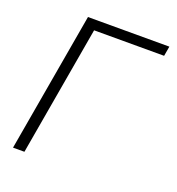

<svg xmlns="http://www.w3.org/2000/svg" viewBox="-130 -816 846 920"><g transform="rotate(20 293.5 -355.5)"><path d="M568.4 -661.1H211.4L96.7 0H38.6L162.1 -710.9H577.1Z"/></g></svg>

Font: Roboto Mono Light
Style: Italic
Weight: 300
Designer: Google
Version: Version 2.000985; 2015; ttfautohint (v1.3)